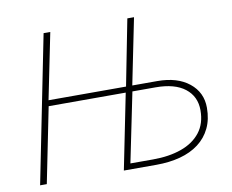

<svg xmlns="http://www.w3.org/2000/svg" viewBox="-74 -755 1028 849"><g transform="rotate(-10 440.0 -330.0)"><path d="M40 0 172 -660H202L142 -364H490L548 -660H578L518 -364H630Q720 -364 773 -321.5Q826 -279 826 -210Q826 -158 807 -118.5Q788 -79 753 -52.5Q718 -26 669.5 -13Q621 0 562 0H416L484 -338H138L70 0ZM450 -26H552Q624 -26 679 -45.5Q734 -65 765 -104.5Q796 -144 796 -204Q796 -266 750 -302Q704 -338 618 -338H514Z"/></g></svg>

Font: Source Sans Variable
Style: Italic
Weight: 200
Italic angle: -11°
Designer: Paul D. Hunt
Foundry: Adobe Systems Incorporated
Version: Version 3.006;hotconv 1.0.111;makeotfexe 2.5.65597